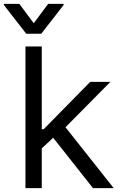

<svg xmlns="http://www.w3.org/2000/svg" viewBox="-54 -966 618 986"><path d="M76.7 0H160.5V-204.2L219.1 -258.5L423.3 0H529.8L282.3 -312.5L512.8 -545.5H409.1L170.5 -302.6H160.5V-727.3H76.7ZM45.5 -946H-34.1V-940.3L81 -792.6H157.7L272.7 -940.3V-946H193.2L119.3 -846.6Z"/></svg>

Font: Karasuma Gothic
Style: Regular
Weight: 400
Designer: Rasmus Andersson, Ryoko Nishizuka
Foundry: Genbu
Version: Version 1.00